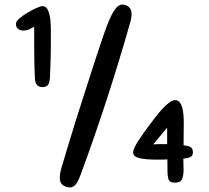

<svg xmlns="http://www.w3.org/2000/svg" viewBox="-20 -802 916 842"><path d="M248 -61Q260 -101 276 -154.5Q292 -208 311.5 -270.5Q331 -333 353.5 -402Q376 -471 399 -543Q419 -604 434.5 -649.5Q450 -695 463.5 -724Q477 -753 489.5 -767.5Q502 -782 517 -782Q532 -782 544.5 -772Q557 -762 557 -741Q557 -734 556 -726Q555 -718 552 -707Q505 -541 450 -371.5Q395 -202 333 -34Q321 -2 310 9Q299 20 288 20Q270 20 256 10Q242 0 242 -23Q242 -37 248 -61ZM133 -461Q132 -479 131.5 -498Q131 -517 130.5 -543Q130 -569 130 -603Q130 -637 130 -685Q113 -675 103 -671.5Q93 -668 83 -668Q69 -668 59.5 -675Q50 -682 50 -698Q50 -708 65 -721Q80 -734 100 -746Q120 -758 139 -766.5Q158 -775 167 -775Q178 -775 185 -766Q192 -757 196 -742Q200 -727 201.5 -708.5Q203 -690 203 -671Q203 -640 203 -613.5Q203 -587 202.5 -562.5Q202 -538 201 -513.5Q200 -489 199 -462Q197 -435 188.5 -427.5Q180 -420 167 -420Q153 -420 143.5 -428Q134 -436 133 -461ZM784 -106Q784 -98 784.5 -83Q785 -68 785 -57Q785 -31 778 -16Q771 -1 748 -1Q736 -1 729 -4Q722 -7 718.5 -17.5Q715 -28 714.5 -48.5Q714 -69 714 -103Q704 -102 690.5 -102Q677 -102 666 -102Q619 -102 591.5 -108.5Q564 -115 564 -134Q564 -143 570.5 -156.5Q577 -170 587.5 -186Q598 -202 610 -219Q622 -236 634 -252Q646 -268 661 -287.5Q676 -307 691.5 -324Q707 -341 722 -352Q737 -363 748 -363Q760 -363 767.5 -354Q775 -345 779 -331Q783 -317 784.5 -299Q786 -281 786 -262Q786 -242 785.5 -216.5Q785 -191 785 -165Q812 -162 819 -154.5Q826 -147 826 -134Q826 -119 815 -113.5Q804 -108 784 -106ZM713 -242 652 -169Q668 -170 680.5 -170Q693 -170 713 -170Z"/></svg>

Font: Sniglet
Style: Regular
Weight: 400
Designer: Haley Fiege
Foundry: Haley Fiege, Pablo Impallari, Brenda Gallo
Version: Version 2.000; ttfautohint (v0.95) -l 8 -r 50 -G 200 -x 14 -